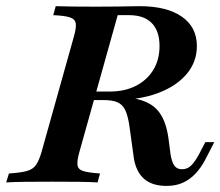

<svg xmlns="http://www.w3.org/2000/svg" viewBox="-41 -591 714 622"><path d="M-21 0 -12.1 -29Q26.6 -31.5 46.4 -37.1Q66.1 -42.7 75.8 -56.9Q85.5 -71 93.5 -98.4L198.4 -472.6Q206.5 -500.8 204.4 -514.9Q202.4 -529 185.5 -534.7Q168.5 -540.3 131.5 -541.9L139.5 -571Q160.5 -570.2 194.4 -569.8Q228.2 -569.4 270.2 -569.4Q309.7 -569.4 337.1 -569.8Q364.5 -570.2 382.7 -570.6Q400.8 -571 411.3 -571Q499.2 -571 548 -537.1Q596.8 -503.2 596.8 -441.9Q596.8 -390.3 563.3 -350.8Q529.8 -311.3 469.8 -289.1Q409.7 -266.9 330.6 -266.9H254.8L262.1 -294.4H313.7Q362.9 -294.4 399.2 -312.9Q435.5 -331.5 455.6 -364.5Q475.8 -397.6 475.8 -441.9Q475.8 -490.3 450.8 -516.1Q425.8 -541.9 377.4 -541.9H340.3L216.1 -98.4Q208.1 -70.2 210.1 -56Q212.1 -41.9 229 -36.7Q246 -31.5 283.1 -29L275 0Q250.8 -1.6 212.9 -2Q175 -2.4 128.2 -2.4Q79.8 -2.4 41.9 -2Q4 -1.6 -21 0ZM498.4 11.3Q452.4 11.3 426.2 -11.3Q400 -33.9 392.7 -78.2L379 -177.4Q374.2 -213.7 365.3 -233.1Q356.5 -252.4 339.5 -259.7Q322.6 -266.9 292.7 -266.9L308.1 -279.8Q375.8 -279 416.1 -266.5Q456.5 -254 477 -224.2Q497.6 -194.4 504.8 -142.7L511.3 -92.7Q515.3 -66.1 523.8 -54.4Q532.3 -42.7 548.4 -42.7Q565.3 -42.7 577.4 -54Q589.5 -65.3 603.2 -90.3L624.2 -130.6H653.2L623.4 -72.6Q609.7 -46.8 591.5 -27.8Q573.4 -8.9 550.8 1.2Q528.2 11.3 498.4 11.3Z"/></svg>

Font: Playfair 5pt SemiExpanded Light
Style: Bold Italic
Weight: 700
Italic angle: -15.6°
Version: Version 2.001;gftools[0.9.30]